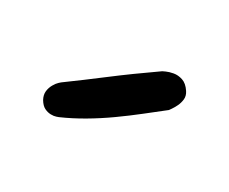

<svg xmlns="http://www.w3.org/2000/svg" viewBox="-41 -741 404 338"><g transform="rotate(-30 161.0 -572.5)"><path d="M231 -503Q211 -511 188.5 -520Q166 -529 143 -539.5Q120 -550 98 -562.5Q76 -575 57 -589Q57 -589 53.5 -592Q50 -595 47 -600.5Q44 -606 43.5 -613Q43 -620 48 -629Q53 -637 60 -640Q67 -643 74.5 -643Q82 -643 86.5 -641.5Q91 -640 91 -640Q127 -624 166.5 -607.5Q206 -591 255 -568Q255 -568 260 -564.5Q265 -561 270.5 -554.5Q276 -548 278 -538.5Q280 -529 274 -517Q270 -509 263 -506Q256 -503 249 -502.5Q242 -502 236.5 -502.5Q231 -503 231 -503Z"/></g></svg>

Font: Sour Gummy
Style: Regular
Weight: 400
Designer: Stefie Justprince
Foundry: Eifetstype
Version: Version 1.000